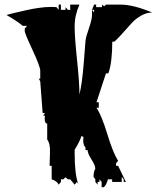

<svg xmlns="http://www.w3.org/2000/svg" viewBox="-20 -757 676 820"><path d="M162.1 -274.4 151.9 -409.7 145.5 -420.9H151.9V-454.6Q151.9 -472.7 118.7 -543.9Q85.4 -615.2 85.4 -625Q85.4 -634.8 85.9 -635.3L95.7 -646.5H77.1Q54.7 -666 7.8 -692.9Q21.5 -697.3 46.1 -702.9Q70.8 -708.5 89.6 -712.9Q108.4 -717.3 118.7 -719Q128.9 -720.7 144.5 -723.1Q172.9 -727.5 199.7 -727.5L221.2 -726.6L230.5 -714.8V-737.3H240.2V-714.8H259.8V-726.6L270 -714.8H279.8V-737.3H319.3Q298.8 -691.4 298.8 -644.5Q298.8 -597.7 309.1 -500.7Q319.3 -403.8 319.3 -353.5Q330.6 -399.9 337.4 -483.9Q344.2 -567.9 345.2 -582.5Q346.2 -597.2 359.6 -635.7Q373 -674.3 373 -692.9V-714.8L381.8 -703.6V-714.8H373L381.8 -737.3H390.6V-726.6H415.5V-737.3L424.8 -730L432.6 -737.3H495.1Q549.3 -737.3 629.9 -703.6Q605 -703.6 580.8 -689.2Q556.6 -674.8 541 -656.7Q482.4 -590.3 468.3 -579.1H459.5Q459.5 -490.7 442.9 -443.8H432.6L392.1 -320.3H401.9V-296.9H392.1Q414.6 -262.7 438.7 -183.1Q462.9 -103.5 484.4 -70.3L475.6 -59.6V-48.8H484.4L517.6 20H508.3V8.8L500 -1.5V20H459V8.8H440.9Q434.1 33.7 423.3 42.5H414.1V20L404.8 8.8V20H397V31.7L387.2 20V8.8L379.4 -1.5Q379.4 -23.4 387.2 -36.6Q386.7 -51.3 370.6 -76.2Q354.5 -101.1 354 -116.2H345.2V-127Q335.4 -137.7 335.4 -156.2L336.4 -172.4L327.6 -175.8Q321.8 -154.8 298.8 -117.2V-102.1Q298.8 -14.6 314 28.3L308.6 20L298.8 31.7L279.8 8.8H270L259.8 0L250.5 8.8H240.2V20L230.5 31.7Q224.1 16.6 200.7 8.8V-48.8H191.9L193.4 -103Q195.3 -144 181.6 -161.1V-229Q170.9 -229.5 170.9 -250.5L171.9 -262.7H164.6L171.9 -274.4Z"/></svg>

Font: Butcherman
Style: Regular
Weight: 400
Version: Version 001.004